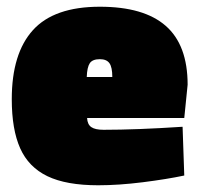

<svg xmlns="http://www.w3.org/2000/svg" viewBox="-20 -538 592 571"><path d="M15 -243Q15 -379 78 -448.5Q141 -518 277 -518Q408 -518 473 -461Q538 -404 538 -286L528 -187H239Q240 -168 251.5 -160Q263 -152 288 -152Q386 -152 523 -161L528 -16Q476 -5 404.5 4Q333 13 272 13Q177 13 121 -14Q65 -41 40 -97Q15 -153 15 -243ZM314 -309Q314 -338 305.5 -350Q297 -362 277 -362Q255 -362 247 -350Q239 -338 238 -309Z"/></svg>

Font: Cairo Black
Style: Regular
Weight: 900
Designer: Mohamed Gaber, Accademia di Belle Arti di Urbino and others
Foundry: Kief Type Foundry, Accademia di Belle Arti di Urbino and others
Version: Version 3.011